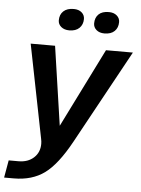

<svg xmlns="http://www.w3.org/2000/svg" viewBox="-86 -764 737 1007"><g transform="rotate(5 282.0 -260.5)"><path d="M-25.9 195.8 -9.8 104H42Q91.3 104 122.1 75.9Q152.8 47.9 152.8 2.9Q152.8 -9.8 149.9 -22.9L51.8 -516.1H180.2L241.2 -100.1L448.2 -516.1H589.8L319.8 -22.9Q252 100.6 186.5 148.2Q121.1 195.8 24.9 195.8ZM247.1 -603Q220.7 -603 204.3 -616.7Q188 -630.4 188 -650.9Q188 -681.2 207 -699Q226.1 -716.8 261.2 -716.8Q287.6 -716.8 303.2 -703.1Q318.8 -689.5 318.8 -668.9Q318.8 -639.6 300 -621.3Q281.2 -603 247.1 -603ZM432.1 -603Q405.8 -603 389.9 -616.7Q374 -630.4 374 -650.9Q374 -681.2 392.3 -699Q410.6 -716.8 445.8 -716.8Q472.2 -716.8 488 -703.1Q503.9 -689.5 503.9 -668.9Q503.9 -639.2 485.4 -621.1Q466.8 -603 432.1 -603Z"/></g></svg>

Font: Creato Display
Style: Bold Italic
Weight: 700
Italic angle: -10°
Version: Version 1.000